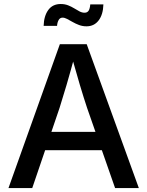

<svg xmlns="http://www.w3.org/2000/svg" viewBox="-20 -951 745 971"><path d="M22.9 0 282.7 -727.5H418.5L682.1 0H562L420.4 -405.3Q403.8 -455.1 384 -521.2Q364.3 -587.4 337.9 -681.2H361.3Q335.9 -586.9 316.2 -520Q296.4 -453.1 281.2 -405.3L143.1 0ZM164.1 -191.4V-284.2H541V-191.4ZM417.5 -817.9Q397.5 -817.9 379.9 -824.5Q362.3 -831.1 347.2 -839.8Q332 -848.6 319.3 -855.2Q306.6 -861.8 296.4 -861.8Q283.2 -861.8 276.4 -849.4Q269.5 -836.9 268.6 -820.3H200.7Q202.1 -870.1 224.1 -900.4Q246.1 -930.7 287.1 -930.7Q307.6 -930.7 324.5 -924.1Q341.3 -917.5 355.5 -908.7Q369.6 -899.9 382.3 -893.3Q395 -886.7 407.7 -886.7Q421.4 -886.7 428 -896.7Q434.6 -906.7 436.5 -928.7H502.9Q501.5 -877.4 478.8 -847.7Q456.1 -817.9 417.5 -817.9Z"/></svg>

Font: Inter 16pt Medium
Style: Regular
Weight: 500
Version: Version 4.001;git-66647c0bb